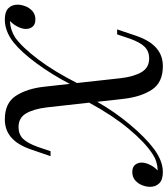

<svg xmlns="http://www.w3.org/2000/svg" viewBox="-4 -690 676 773"><g transform="rotate(-90 333.5 -304.0)"><path d="M700.7 -570.8Q700.7 -555.7 694.3 -539.1Q688 -522.5 674.6 -510.7Q661.1 -499 641.1 -499Q621.6 -499 612.3 -510Q603 -521 603 -537.1Q603 -551.8 611.8 -569.8Q620.6 -587.9 634.8 -601.1H631.8Q598.6 -599.6 567.9 -580.1Q528.3 -551.3 479.7 -486.8Q431.2 -422.4 385.3 -331.5L404.8 -154.8Q411.1 -102.1 429.2 -71.5Q447.3 -41 483.9 -41Q513.2 -41 531.2 -59.3Q549.3 -77.6 564 -119.1L581.1 -169.9H601.1L575.2 -92.8Q556.2 -38.1 526.1 -12Q496.1 14.2 453.1 14.2Q387.2 14.2 358.4 -30Q329.6 -74.2 321.8 -142.1L309.6 -250Q269.5 -179.7 217.3 -117.4Q165 -55.2 119.1 -21Q70.8 14.2 26.9 14.2Q-3.9 14.2 -18.3 -0.2Q-32.7 -14.6 -32.7 -37.6Q-32.7 -52.2 -26.4 -68.8Q-20 -85.4 -6.6 -97.2Q6.8 -108.9 26.9 -108.9Q46.4 -108.9 55.7 -97.9Q64.9 -86.9 64.9 -70.8Q64.9 -56.2 56.2 -38.1Q47.4 -20 33.2 -6.8H36.1Q71.8 -8.3 100.1 -27.8Q145.5 -57.1 200.2 -122.6Q254.9 -188 306.2 -282.7L287.1 -453.1Q280.8 -505.9 262.9 -536.4Q245.1 -566.9 208 -566.9Q178.7 -566.9 160.6 -548.6Q142.6 -530.3 127.9 -488.8L110.8 -438H90.8L117.2 -515.1Q135.7 -569.8 165.8 -595.9Q195.8 -622.1 238.8 -622.1Q304.7 -622.1 333.5 -577.9Q362.3 -533.7 370.1 -465.8L381.8 -360.8Q419.4 -433.1 464.4 -494.1Q509.3 -555.2 548.8 -586.9Q593.3 -622.1 641.1 -622.1Q671.9 -622.1 686.3 -607.9Q700.7 -593.8 700.7 -570.8Z"/></g></svg>

Font: TypoPRO Playfair Display SC
Style: Italic
Weight: 400
Italic angle: -14°
Designer: Claus Eggers Sørensen
Foundry: Claus Eggers Sørensen
Version: Version 1.004;PS 001.004;hotconv 1.0.70;makeotf.lib2.5.58329